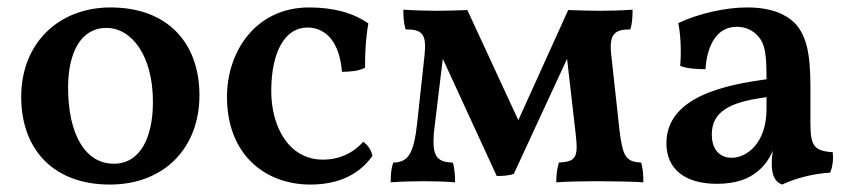

<svg xmlns="http://www.w3.org/2000/svg" viewBox="-20 -487 2291 516"><path d="M275 9C421 9 516 -89 516 -231C516 -371 431 -467 277 -467C139 -467 37 -372 37 -227C37 -83 126 9 275 9ZM286 -47C209 -47 163 -126 163 -252C163 -345 197 -412 266 -412C333 -412 391 -339 391 -213C391 -116 356 -47 286 -47Z M814 9C890 9 945 -18 981 -68C978 -84 968 -98 956 -106C929 -75 891 -58 848 -58C755 -58 709 -148 709 -242C709 -348 746 -413 806 -413C858 -413 893 -371 899 -294C919 -294 945 -296 961 -305C961 -348 963 -385 970 -424C930 -452 877 -467 811 -467C666 -467 590 -347 590 -227C590 -69 695 9 814 9Z M1703 -50C1664 -53 1654 -62 1645 -136L1623 -337C1616 -395 1631 -408 1674 -408C1679 -423 1680 -440 1680 -461C1653 -459 1618 -458 1595 -458C1573 -458 1530 -459 1507 -460L1373 -164L1236 -460C1218 -459 1174 -458 1152 -458C1129 -458 1092 -459 1064 -461C1064 -442 1065 -424 1070 -408C1114 -408 1127 -397 1121 -339L1101 -155C1092 -72 1076 -51 1037 -50C1031 -34 1030 -17 1030 3C1054 1 1093 0 1119 0C1146 0 1180 1 1203 3C1203 -15 1202 -34 1197 -50C1152 -52 1137 -66 1149 -155L1170 -329L1315 -14C1331 -14 1349 -15 1361 -20L1504 -329L1527 -128C1535 -62 1527 -53 1482 -50C1477 -33 1475 -19 1475 3C1499 1 1550 0 1584 0C1614 0 1688 1 1709 3C1709 -16 1708 -35 1703 -50Z M2218 -78C2166 -81 2158 -97 2158 -158V-256C2158 -347 2146 -394 2115 -426C2091 -449 2052 -467 1988 -467C1930 -467 1858 -451 1803 -425C1810 -389 1811 -344 1808 -310C1824 -303 1852 -301 1876 -301C1879 -350 1898 -415 1960 -415C1982 -415 2003 -407 2019 -388C2036 -367 2040 -343 2040 -274C1940 -260 1771 -231 1771 -102C1771 -33 1820 7 1907 7C1957 7 1993 -6 2018 -28C2035 -42 2048 -61 2057 -82C2055 -70 2054 -58 2054 -49C2054 -15 2063 2 2082 9C2120 -9 2170 -21 2211 -23C2218 -39 2220 -60 2218 -78ZM2040 -194C2040 -103 1988 -63 1946 -63C1917 -63 1893 -82 1893 -126C1893 -199 1965 -215 2040 -226Z"/></svg>

Font: Vollkorn Semibold
Style: Regular
Weight: 600
Designer: Friedrich Althausen
Foundry: Friedrich Althausen
Version: Version 4.015;PS 004.015;hotconv 1.0.88;makeotf.lib2.5.64775